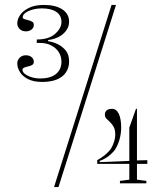

<svg xmlns="http://www.w3.org/2000/svg" viewBox="-20 -743 669 778"><path d="M151 -411Q116 -411 93.5 -422.5Q71 -434 60.5 -451.5Q50 -469 50 -486Q50 -499 59.5 -509Q69 -519 85 -519Q99 -519 108 -511.5Q117 -504 117 -492Q117 -484 110.5 -480Q104 -476 94.5 -474Q85 -472 78 -469Q71 -466 71 -460Q71 -451 81.5 -443Q92 -435 108.5 -430Q125 -425 143 -425Q184 -425 206.5 -443Q229 -461 229 -493Q229 -514 218.5 -531Q208 -548 188.5 -558.5Q169 -569 142 -569H129V-583Q178 -583 203.5 -606Q229 -629 229 -654Q229 -681 208 -695Q187 -709 150 -709Q130 -709 112 -704Q94 -699 83 -691Q72 -683 72 -673Q72 -668 79 -665.5Q86 -663 95 -661Q104 -659 110.5 -655Q117 -651 117 -642Q117 -631 108 -623.5Q99 -616 85 -616Q69 -616 59.5 -625.5Q50 -635 50 -648Q50 -665 61.5 -682Q73 -699 97 -711Q121 -723 158 -723Q205 -723 232.5 -705Q260 -687 260 -655Q260 -634 247 -617.5Q234 -601 215 -592Q196 -583 175 -581V-576Q196 -573 215 -563.5Q234 -554 247 -537.5Q260 -521 260 -494Q260 -474 252 -458Q244 -442 229.5 -431.5Q215 -421 195 -416Q175 -411 151 -411ZM374 -79V-94Q389 -102 404 -114Q419 -126 430 -141Q437 -153 442 -168Q447 -183 447 -198Q447 -217 440.5 -229Q434 -241 425.5 -248.5Q417 -256 411 -262.5Q405 -269 405 -278Q405 -290 412.5 -296Q420 -302 434 -302Q452 -302 461.5 -281.5Q471 -261 471 -226Q471 -201 464 -177Q457 -153 445 -135Q433 -120 418 -109Q403 -98 384 -91V-86L504 -91V-226L531 -302H535V-93L577 -94V-79H535V-15L573 -10V0H466V-10L504 -15V-79ZM199 15 432 -723H450L217 15Z"/></svg>

Font: Kalnia Thin Light
Style: Regular
Weight: 300
Version: Version 1.105